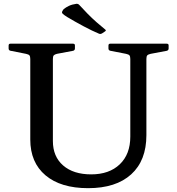

<svg xmlns="http://www.w3.org/2000/svg" viewBox="-20 -972 922 1002"><path d="M528 -808 513 -798Q505 -793 497 -796Q461 -811 416 -835Q371 -859 331 -883Q315 -893 308.5 -899Q302 -905 304 -910.5Q306 -916 312 -924Q324 -934 340 -941.5Q356 -949 378 -952Q388 -953 394 -946Q414 -924 437 -900.5Q460 -877 484 -856Q508 -835 529 -818Q536 -813 528 -808ZM744 -267Q744 -134 664.5 -62Q585 10 440 10Q297 10 217.5 -57Q138 -124 138 -244V-744H256V-236Q256 -155 309.5 -108.5Q363 -62 456 -62Q550 -62 605 -114.5Q660 -167 660 -259V-744H744ZM25 -734Q25 -744 34 -744H361Q371 -744 371 -735V-719Q371 -710 362 -707L277 -691Q265 -688 260.5 -683Q256 -678 256 -664V-531H138V-664Q138 -677 134 -682.5Q130 -688 116 -691L35 -707Q25 -709 25 -719ZM546 -734Q546 -744 555 -744H850Q860 -744 860 -735V-719Q860 -710 851 -707L766 -691Q753 -688 748.5 -683Q744 -678 744 -664V-531H660V-664Q660 -677 656 -682.5Q652 -688 638 -691L556 -707Q546 -709 546 -719Z"/></svg>

Font: Hahmlet Medium
Style: Regular
Weight: 500
Version: Version 1.002